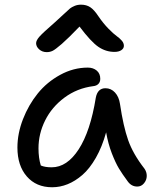

<svg xmlns="http://www.w3.org/2000/svg" viewBox="-20 -788 662 818"><path d="M179.2 -565.9Q160.2 -565.9 147 -577.6Q133.8 -589.4 133.8 -604Q133.8 -615.7 148.2 -632.1Q162.6 -648.4 214.8 -693.8Q230.5 -707.5 250.7 -726.8Q271 -746.1 278.3 -752Q285.6 -757.8 297.9 -762.9Q310.1 -768.1 325.2 -768.1Q348.1 -768.1 364.5 -757.3Q380.9 -746.6 399.9 -717.8Q419.9 -688.5 441.9 -666Q463.9 -643.6 477.1 -634.3Q490.2 -625 499 -614.7Q507.8 -604.5 507.8 -592.8Q507.8 -581.5 496.8 -574.2Q485.8 -566.9 467.8 -566.9Q430.7 -566.9 398.9 -588.6Q367.2 -610.4 318.8 -674.8Q271 -625 243.2 -600.8Q215.3 -576.7 203.9 -571.3Q192.4 -565.9 179.2 -565.9ZM202.1 9.8Q134.3 9.8 94.2 -36.4Q54.2 -82.5 54.2 -159.2Q54.2 -219.2 77.9 -280.3Q101.6 -341.3 140.9 -389.9Q180.2 -438.5 236.6 -469.2Q293 -500 354 -500Q377 -500 392.1 -487.3Q407.2 -474.6 407.2 -452.1Q407.2 -439 399.4 -430.7Q391.6 -422.4 377 -420.9Q308.6 -412.1 254.6 -372.1Q200.7 -332 172.4 -275.1Q144 -218.3 144 -155.8Q144 -115.2 153.8 -83Q171.4 -75.2 200.2 -75.2Q265.6 -75.2 315.4 -152.1Q365.2 -229 388.2 -372.1Q396 -412.1 429.2 -412.1Q453.1 -412.1 470 -393.8Q486.8 -375.5 491.2 -345.2Q505.4 -249.5 526.1 -190.7Q546.9 -131.8 595.2 -69.8Q605.5 -55.2 605.2 -38.1Q605 -21 593.5 -7.1Q582 6.8 564.9 6.8Q540.5 6.8 524.9 -14.2Q501 -46.4 486.6 -70.3Q472.2 -94.2 456.5 -134.5Q440.9 -174.8 432.1 -224.1Q415 -162.1 388.4 -115.7Q361.8 -69.3 331.1 -42.7Q300.3 -16.1 268.1 -3.2Q235.8 9.8 202.1 9.8Z"/></svg>

Font: Shantell Sans Normal
Style: Regular
Weight: 400
Designer: Stephen Nixon, Anya Danilova, Shantell Martin
Foundry: Arrow Type
Version: Version 1.006;[559af2be0]